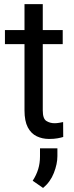

<svg xmlns="http://www.w3.org/2000/svg" viewBox="-20 -677 367 949"><path d="M290 -528.3V-459H191.4V-130.9Q191.4 -90.3 209.2 -79.1Q227.1 -67.9 249.5 -67.9Q260.7 -67.9 273.2 -70.1Q285.6 -72.3 292 -73.7L292.5 0Q281.7 3.4 264.4 6.6Q247.1 9.8 222.7 9.8Q189.5 9.8 161.6 -3.4Q133.8 -16.6 117.4 -47.6Q101.1 -78.6 101.1 -131.3V-459H4.4V-528.3H101.1V-656.7H191.4V-528.3ZM263.7 56.2V94.7Q263.7 133.3 246.3 177.7Q229 222.2 192.9 252L141.6 216.3Q159.7 188.5 168.7 159.2Q177.7 129.9 177.7 95.7V56.2Z"/></svg>

Font: Vazirmatn RD FD
Style: Regular
Weight: 400
Designer: Saber Rastikerdar
Foundry: Saber Rastikerdar
Version: Version 33.003